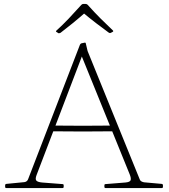

<svg xmlns="http://www.w3.org/2000/svg" viewBox="-20 -951 855 971"><path d="M12 0Q6 0 6 -6V-14Q6 -20 12 -21L104 -30Q111 -31 116 -35.5Q121 -40 123 -47L384 -724Q386 -730 392 -732L407 -735Q413 -737 414 -731L423 -693L687 -43Q689 -37 695.5 -33.5Q702 -30 709 -29L798 -21Q804 -20 804 -14V-6Q804 0 798 0H514Q508 0 508 -6V-14Q508 -20 514 -20L614 -28Q637 -30 640.5 -39.5Q644 -49 636 -69L383 -692L403 -689L165 -66Q157 -45 164 -37.5Q171 -30 193 -28L296 -20Q302 -20 302 -14V-6Q302 0 296 0ZM242 -316Q321 -315 399 -315Q477 -315 556 -316V-287Q477 -286 399 -286Q321 -286 242 -287ZM266 -789Q261 -792 265 -796Q297 -825 327 -856.5Q357 -888 391 -926Q395 -931 401 -931H413Q419 -931 423 -927Q458 -888 489 -857Q520 -826 551 -797Q555 -793 550 -790Q548 -789 545.5 -787.5Q543 -786 540 -785Q536 -782 530 -786Q501 -807 466.5 -833.5Q432 -860 396 -890H414Q380 -860 347.5 -833.5Q315 -807 286 -785Q280 -782 275 -783Q273 -785 270.5 -786.5Q268 -788 266 -789Z"/></svg>

Font: Hahmlet Thin
Style: Regular
Weight: 250
Version: Version 1.002